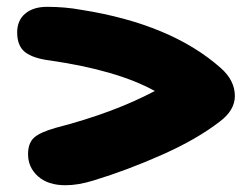

<svg xmlns="http://www.w3.org/2000/svg" viewBox="-20 -633 740 568"><path d="M173.8 -85Q122.1 -85 92.5 -111.3Q63 -137.7 63 -176.8Q63 -209.5 80.6 -225.6Q98.1 -241.7 145 -254.9Q315.4 -298.8 438 -363.8Q326.7 -425.3 127.9 -454.1Q77.6 -460.4 54.2 -478.8Q30.8 -497.1 30.8 -537.1Q30.8 -572.8 54.7 -592.8Q78.6 -612.8 119.1 -612.8Q172.4 -612.8 220.2 -604Q486.8 -562 633.8 -431.2Q674.8 -394.5 674.8 -349.1Q674.8 -307.1 630.9 -273.9Q563 -221.2 459.7 -175.3Q356.4 -129.4 256.8 -99.1Q211.4 -85 173.8 -85Z"/></svg>

Font: Shantell Sans Irregular
Style: Regular
Weight: 800
Designer: Stephen Nixon, Anya Danilova, Shantell Martin
Foundry: Arrow Type
Version: Version 1.006;[9816181b4]